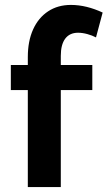

<svg xmlns="http://www.w3.org/2000/svg" viewBox="-20 -760 437 780"><path d="M93 0V-394H24V-496H93V-528Q93 -593 114.5 -640.5Q136 -688 175.5 -714Q215 -740 268 -740Q300 -740 332.5 -732Q365 -724 397 -709L370 -608Q355 -616 335 -621.5Q315 -627 297 -627Q263 -627 245 -603Q227 -579 227 -533V-496H355V-394H227V0Z"/></svg>

Font: Raleway Thin
Style: Bold
Weight: 700
Version: Version 4.026